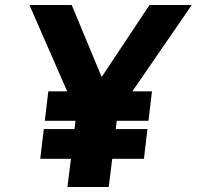

<svg xmlns="http://www.w3.org/2000/svg" viewBox="-20 -733 782 763"><path d="M584 -370H506L742 -713H574L384 -427L265 -713H97L247 -370H172L158 -253H280L276 -220H154L140 -102H262L248 10H412L426 -102H552L566 -220H440L444 -253H570Z"/></svg>

Font: Bluebird
Style: SfBdNrwObl
Weight: 700
Designer: Jasper
Foundry: Cannot Into Space Fonts
Version: Version 0.98